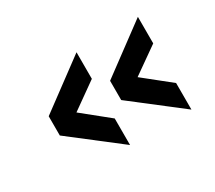

<svg xmlns="http://www.w3.org/2000/svg" viewBox="-86 -604 813 726"><g transform="rotate(-30 321.0 -240.5)"><path d="M302 -327V-443L90 -286V-202L302 -38V-154L188 -246ZM570 -327V-443L358 -286V-202L570 -38V-154L455 -246Z"/></g></svg>

Font: TitilliumText22L
Style: 800 wt
Weight: 800
Designer: Campivisivi
Foundry: Campivisivi
Version: 1.000